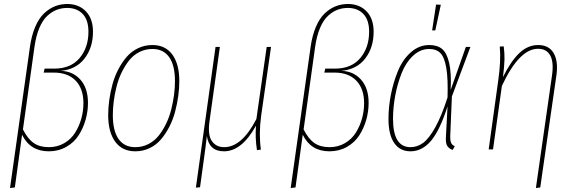

<svg xmlns="http://www.w3.org/2000/svg" viewBox="-20 -757 2915 973"><path d="M30.8 195.8 131.8 -520Q140.1 -578.1 158.7 -621.3Q177.2 -664.6 203.4 -689.2Q229.5 -713.9 259.5 -725.6Q289.6 -737.3 324.2 -736.8Q381.8 -735.4 416.5 -698.2Q451.2 -661.1 451.2 -596.2Q451.2 -515.6 408.2 -460.2Q365.2 -404.8 287.1 -397.9Q349.1 -396.5 387.5 -353.3Q425.8 -310.1 425.8 -235.8Q425.8 -192.4 413.8 -150.1Q401.9 -107.9 378.7 -71.5Q355.5 -35.2 315.9 -12.7Q276.4 9.8 227.1 9.8Q132.8 9.8 91.8 -74.2L55.2 192.9ZM227.1 -11.2Q271 -11.2 305.9 -31.7Q340.8 -52.2 361.3 -85.4Q381.8 -118.7 392.3 -156.7Q402.8 -194.8 402.8 -233.9Q402.8 -307.6 363.3 -348.4Q323.7 -389.2 252 -389.2H201.2L206.1 -409.2H254.9Q338.4 -409.2 383.3 -462.6Q428.2 -516.1 428.2 -596.2Q428.2 -654.3 400.4 -684.8Q372.6 -715.3 324.2 -716.8Q293.9 -717.3 268.1 -707.5Q242.2 -697.8 219 -676Q195.8 -654.3 179.2 -614.7Q162.6 -575.2 154.8 -520L96.2 -101.1Q120.6 -53.2 150.9 -32.2Q181.2 -11.2 227.1 -11.2Z M665.5 9.8Q599.6 9.8 564 -38.8Q528.3 -87.4 528.3 -173.8Q528.3 -210.9 533.7 -250.2Q539.1 -289.6 550 -329.8Q561 -370.1 579.6 -405.5Q598.1 -440.9 622.1 -468.8Q646 -496.6 679.7 -512.7Q713.4 -528.8 752.4 -528.8Q817.9 -528.8 853.3 -480.5Q888.7 -432.1 888.7 -346.2Q888.7 -309.1 883.3 -270Q877.9 -231 867.2 -190.4Q856.4 -149.9 838.1 -114.5Q819.8 -79.1 796.1 -51Q772.5 -22.9 738.8 -6.6Q705.1 9.8 665.5 9.8ZM665.5 -11.2Q701.7 -11.2 732.4 -27.1Q763.2 -43 784.4 -69.8Q805.7 -96.7 822 -130.6Q838.4 -164.6 847.9 -202.6Q857.4 -240.7 862.1 -276.6Q866.7 -312.5 866.7 -346.2Q866.7 -425.8 837.4 -467.3Q808.1 -508.8 752.4 -508.8Q716.8 -508.8 686 -493.2Q655.3 -477.5 634 -450.4Q612.8 -423.3 596.4 -389.6Q580.1 -356 570.6 -317.9Q561 -279.8 556.4 -243.7Q551.8 -207.5 551.8 -173.8Q551.8 -94.2 580.8 -52.7Q609.9 -11.2 665.5 -11.2Z M1303.2 -168.9Q1291 -76.7 1302.2 1L1282.2 3.9Q1272.5 -58.1 1277.3 -120.1Q1205.1 9.8 1115.2 9.8Q1039.6 9.8 1028.3 -67.9Q1023.4 -21.5 1011.2 64.9L993.7 191.9L972.7 193.8L1072.3 -519H1094.2L1041.5 -141.1Q1032.2 -72.8 1053.7 -42Q1075.2 -11.2 1116.2 -11.2Q1205.6 -11.2 1279.3 -153.8L1331.5 -519H1353.5Z M1453.1 195.8 1554.2 -520Q1562.5 -578.1 1581.1 -621.3Q1599.6 -664.6 1625.7 -689.2Q1651.9 -713.9 1681.9 -725.6Q1711.9 -737.3 1746.6 -736.8Q1804.2 -735.4 1838.9 -698.2Q1873.5 -661.1 1873.5 -596.2Q1873.5 -515.6 1830.6 -460.2Q1787.6 -404.8 1709.5 -397.9Q1771.5 -396.5 1809.8 -353.3Q1848.1 -310.1 1848.1 -235.8Q1848.1 -192.4 1836.2 -150.1Q1824.2 -107.9 1801 -71.5Q1777.8 -35.2 1738.3 -12.7Q1698.7 9.8 1649.4 9.8Q1555.2 9.8 1514.2 -74.2L1477.5 192.9ZM1649.4 -11.2Q1693.4 -11.2 1728.3 -31.7Q1763.2 -52.2 1783.7 -85.4Q1804.2 -118.7 1814.7 -156.7Q1825.2 -194.8 1825.2 -233.9Q1825.2 -307.6 1785.6 -348.4Q1746.1 -389.2 1674.3 -389.2H1623.5L1628.4 -409.2H1677.2Q1760.7 -409.2 1805.7 -462.6Q1850.6 -516.1 1850.6 -596.2Q1850.6 -654.3 1822.8 -684.8Q1794.9 -715.3 1746.6 -716.8Q1716.3 -717.3 1690.4 -707.5Q1664.6 -697.8 1641.4 -676Q1618.2 -654.3 1601.6 -614.7Q1585 -575.2 1577.1 -520L1518.6 -101.1Q1543 -53.2 1573.2 -32.2Q1603.5 -11.2 1649.4 -11.2Z M2189.9 -733.9 2213.9 -732.9 2186 -603H2169.9ZM2155.8 -528.8Q2196.3 -528.8 2220.5 -508.8Q2244.6 -488.8 2256.3 -437.7Q2268.1 -386.7 2263.7 -300.8L2340.8 -519H2363.8L2270 -268.1L2261.7 -67.9Q2261.2 -42.5 2266.8 -31.7Q2272.5 -21 2284.7 -16.1L2273.9 2.9Q2255.9 -3.4 2246.8 -17.1Q2237.8 -30.8 2239.7 -62L2248 -217.8Q2209 -96.2 2164.1 -43.2Q2119.1 9.8 2060.1 9.8Q2006.8 9.8 1977.8 -32.2Q1948.7 -74.2 1948.7 -154.8Q1948.7 -214.4 1960.9 -277.1Q1973.1 -339.8 1996.8 -397.5Q2020.5 -455.1 2062 -491.9Q2103.5 -528.8 2155.8 -528.8ZM2154.8 -508.8Q2109.4 -508.8 2072.8 -474.1Q2036.1 -439.5 2014.9 -385.3Q1993.7 -331.1 1982.7 -271.5Q1971.7 -211.9 1971.7 -154.8Q1971.7 -11.2 2060.1 -11.2Q2095.2 -11.2 2125 -33.4Q2154.8 -55.7 2186.3 -112.5Q2217.8 -169.4 2248 -263.2Q2251 -358.9 2241.7 -412.8Q2232.4 -466.8 2211.9 -487.8Q2191.4 -508.8 2154.8 -508.8Z M2695.8 195.8 2777.3 -374Q2787.1 -440.9 2768.8 -475.3Q2750.5 -509.8 2706.5 -509.8Q2611.3 -509.8 2523.4 -321.8L2478.5 0H2456.5L2504.4 -345.2Q2519.5 -448.7 2512.7 -521L2532.7 -522Q2537.1 -489.3 2536.6 -456.5Q2536.1 -423.8 2528.8 -366.2Q2569.3 -447.8 2612.1 -488.3Q2654.8 -528.8 2707.5 -528.8Q2761.7 -528.8 2785.6 -488Q2809.6 -447.3 2799.8 -376L2717.8 192.9Z"/></svg>

Font: Fira Sans Compressed Thin
Style: Italic
Weight: 100
Width: 3
Italic angle: -8°
Designer: Carrois Corporate & Edenspiekermann AG
Foundry: Carrois Corporate GbR & Edenspiekermann AG
Version: Version 4.203;PS 004.203;hotconv 1.0.88;makeotf.lib2.5.64775